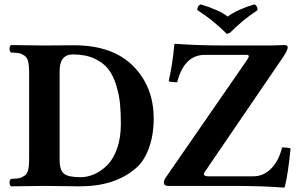

<svg xmlns="http://www.w3.org/2000/svg" viewBox="-20 -854 1377 882"><path d="M886.2 -808.1Q886.2 -827.1 901.9 -834Q987.8 -808.1 1025.9 -777.8Q1070.8 -811 1148.9 -834Q1163.1 -828.1 1163.1 -807.1Q1099.1 -766.1 1036.1 -703.1L1022 -698.2Q960.4 -760.3 886.2 -808.1ZM1142.1 -43.9Q1190.9 -43.9 1226.1 -80.1Q1261.2 -116.2 1275.9 -176.8Q1301.8 -176.8 1314.9 -171.9Q1302.7 -49.8 1288.1 4.9Q1288.1 7.8 1284.2 7.8Q1183.1 0 1050.8 0H752Q732.9 0 732.9 -15.1Q732.9 -26.4 741.2 -38.1L1115.2 -579.1Q1131.3 -602.1 1112.8 -602.1H921.9Q825.7 -602.1 793.9 -476.1Q768.1 -476.1 754.9 -481Q772.9 -559.1 780.8 -649.9Q780.8 -652.8 785.2 -652.8Q886.2 -645 1018.1 -645H1219.2Q1235.4 -645 1257.6 -646Q1279.8 -647 1285.2 -647Q1302.2 -647 1301.8 -637.2Q1301.8 -623 1279.8 -590.8L925.8 -71.8Q914.6 -57.6 917.2 -50.8Q919.9 -43.9 941.9 -43.9ZM253.9 -119.1Q253.9 -71.3 274.4 -55.7Q294.9 -40 350.1 -40Q380.9 -40 411.4 -53Q441.9 -65.9 470.5 -93Q499 -120.1 517.1 -169.7Q535.2 -219.2 535.2 -284.2Q535.2 -335.9 531.5 -376Q527.8 -416 514.4 -460.9Q501 -505.9 478.5 -535.4Q456.1 -564.9 414.6 -584.5Q373 -604 315.9 -604Q253.9 -604 253.9 -528.8ZM185.1 0 30.8 2Q23.9 -2.9 23.9 -15.4Q23.9 -27.8 30.8 -32.2Q55.7 -33.2 67.9 -35.6Q80.1 -38.1 92.5 -46.6Q105 -55.2 109.4 -73.5Q113.8 -91.8 113.8 -122.1V-522.9Q113.8 -552.7 109.4 -571.3Q105 -589.8 92.5 -598.4Q80.1 -606.9 68.1 -609.4Q56.2 -611.8 30.8 -612.8Q23.9 -617.7 23.9 -630.4Q23.9 -643.1 30.8 -647Q144.5 -645 185.1 -645Q203.1 -645 247.6 -645.5Q292 -646 319.8 -646Q496.6 -646 591.3 -551Q686 -456.1 686 -309.1Q686 -233.9 664.1 -173.8Q642.1 -113.8 605 -82Q508.8 2 347.2 2Q327.1 2 266.1 1Q205.1 0 185.1 0Z"/></svg>

Font: Linux Libertine
Style: Bold
Weight: 700
Designer: Philipp H. Poll
Foundry: Philipp H. Poll
Version: Version 5.0.3